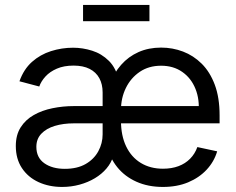

<svg xmlns="http://www.w3.org/2000/svg" viewBox="-20 -739 948 771"><path d="M229.5 11.7Q176.8 11.7 134.5 -7.8Q92.3 -27.3 67.9 -64.2Q43.5 -101.1 43.5 -152.8Q43.5 -197.3 63.2 -228Q83 -258.8 116 -277.3Q148.9 -295.9 190.7 -304.4Q232.4 -313 276.4 -313H814.5L777.3 -285.2Q782.2 -339.4 764.9 -382.3Q747.6 -425.3 711.9 -450.2Q676.3 -475.1 627 -475.1Q577.6 -475.1 541.5 -450.7Q505.4 -426.3 485.6 -386Q465.8 -345.7 465.8 -297.4V-254.4Q465.8 -194.3 486.6 -151.1Q507.3 -107.9 545.4 -84.7Q583.5 -61.5 634.3 -61.5Q669.4 -61.5 696.8 -71.8Q724.1 -82 743.4 -101.6Q762.7 -121.1 772.5 -148.4L852.1 -131.3Q839.8 -89.8 809.8 -57.6Q779.8 -25.4 735.4 -6.8Q690.9 11.7 634.3 11.7Q574.7 11.7 527.8 -9.3Q481 -30.3 450.7 -67.9Q420.4 -105.5 409.7 -154.8L420.4 -401.4Q437.5 -445.8 466.6 -478.8Q495.6 -511.7 536.1 -529.8Q576.7 -547.9 627 -547.9Q672.9 -547.9 714.8 -532Q756.8 -516.1 790 -483.2Q823.2 -450.2 842.5 -398.7Q861.8 -347.2 861.8 -275.9V-243.7H276.9Q233.9 -243.7 200 -233.4Q166 -223.1 146 -202.1Q126 -181.2 126 -149.4Q126 -106 158 -83.5Q189.9 -61 240.2 -61Q290 -61 323.7 -80.3Q357.4 -99.6 374.8 -131.6Q392.1 -163.6 392.1 -199.7V-367.7Q392.1 -400.9 378.9 -425Q365.7 -449.2 339.8 -462.4Q314 -475.6 275.4 -475.6Q236.8 -475.6 208.5 -463.4Q180.2 -451.2 162.6 -431.9Q145 -412.6 137.7 -391.6L58.1 -412.6Q75.2 -460.9 108.4 -490.5Q141.6 -520 184.8 -533.7Q228 -547.4 273.4 -547.4Q312 -547.4 350.1 -535.4Q388.2 -523.4 417.5 -494.4Q446.8 -465.3 458 -413.6L443.4 -112.3L434.6 -111.8Q426.8 -85 407.7 -62.5Q388.7 -40 361.1 -23.4Q333.5 -6.8 299.8 2.4Q266.1 11.7 229.5 11.7ZM580.1 -719.2V-653.8H313.5V-719.2Z"/></svg>

Font: V-Inter
Style: Regular-375
Weight: 375
Designer: Rasmus Andersson
Foundry: rsms
Version: Version 4.000;git-4146feb